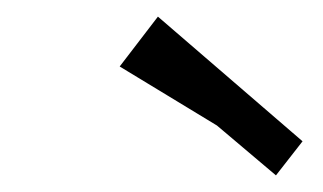

<svg xmlns="http://www.w3.org/2000/svg" viewBox="-20 -775 389 231"><path d="M344 -605 312 -564 241 -624 124 -695 170 -755Z"/></svg>

Font: Andada
Style: Italic
Weight: 400
Italic angle: -8.29999°
Designer: Carolina Giovagnoli
Foundry: Carolina Giovagnoli
Version: Version 1.003